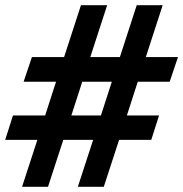

<svg xmlns="http://www.w3.org/2000/svg" viewBox="-22 -720 706 740"><path d="M337 -181H222L163 0H63L122 -181H-2L28 -275H152L194 -405H69L101 -500H225L290 -700H391L326 -500H440L505 -700H605L540 -500H664L632 -405H509L467 -275H591L561 -181H437L378 0H278ZM367 -275 409 -405H295L253 -275Z"/></svg>

Font: Oak Sans
Style: Bold Italic
Weight: 700
Italic angle: -9.5°
Foundry: Erik Kennedy, Walven
Version: Version 1.000